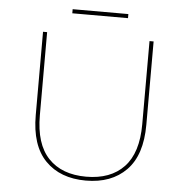

<svg xmlns="http://www.w3.org/2000/svg" viewBox="-56 -877 906 934"><g transform="rotate(5 397.0 -409.5)"><path d="M397 3Q272 3 199.5 -71Q127 -145 127 -293V-700H147V-294Q147 -154 212.5 -85Q278 -16 397 -16Q516 -16 581.5 -85Q647 -154 647 -294V-700H667V-293Q667 -145 594.5 -71Q522 3 397 3ZM261 -802V-822H533V-802Z"/></g></svg>

Font: Montserrat Thin
Style: Regular
Weight: 100
Designer: Julieta Ulanovsky
Foundry: Julieta Ulanovsky
Version: Version 9.000